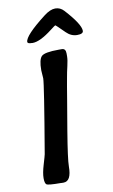

<svg xmlns="http://www.w3.org/2000/svg" viewBox="-100 -984 602 1026"><g transform="rotate(-10 200.5 -471.0)"><path d="M322.8 -911.1Q400.9 -825.7 400.9 -789.6Q400.9 -772.5 367.9 -772.5Q335 -772.5 309.1 -798.3Q263.7 -843.8 260.7 -843.8Q258.8 -843.8 233.4 -824.2Q166 -772 125.5 -772L121.1 -772.5Q98.1 -772.5 98.1 -782.2Q98.1 -816.4 215.3 -906.7Q249 -932.6 276.1 -932.6Q303.2 -932.6 322.8 -911.1ZM294.4 -685.1V-670.4Q294.4 -650.4 286.9 -618.7Q279.3 -586.9 274.4 -558.1Q269.5 -529.3 266.1 -511.7L254.4 -441.4Q251.5 -426.8 226.6 -277.3Q201.7 -127 201.7 -88.9Q201.7 -8.3 158.7 -8.3Q158.7 -8.3 158.2 -8.3H150.4L142.6 -8.8Q75.2 -8.8 66.4 -15.9Q57.6 -22.9 57.6 -50.3Q57.6 -77.6 70.8 -121.6Q84 -165.5 85.9 -175.3Q148.4 -543.9 148.4 -576.2L145.5 -620.1Q145.5 -678.7 163.1 -695.6Q180.7 -712.4 255.9 -712.4H273.4Q294.4 -712.4 294.4 -685.1Z"/></g></svg>

Font: Averia Sans Libre
Style: Bold Italic
Weight: 700
Italic angle: -6.90001°
Version: Version 1.002